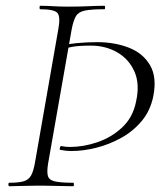

<svg xmlns="http://www.w3.org/2000/svg" viewBox="-20 -645 571 665"><path d="M12 0Q9 0 9 -6Q9 -12 12 -12Q44 -12 61.5 -17Q79 -22 87.5 -37Q96 -52 101 -81L182 -544Q190 -587 179 -600Q168 -613 119 -613Q117 -613 117 -619Q117 -625 119 -625Q139 -625 163.5 -623.5Q188 -622 216 -622Q255 -622 286.5 -623.5Q318 -625 342 -625Q344 -625 344 -619Q344 -613 342 -613Q297 -613 274.5 -608.5Q252 -604 243 -589Q234 -574 228 -542L147 -81Q142 -52 145.5 -37Q149 -22 169 -17Q189 -12 234 -12Q236 -12 236 -6Q236 0 234 0Q209 0 177.5 -1Q146 -2 109 -2Q82 -2 56.5 -1Q31 0 12 0ZM229 -122Q218 -122 208 -123Q198 -124 188 -126Q186 -127 187.5 -133.5Q189 -140 193 -139Q207 -136 222 -136Q269 -136 317.5 -152.5Q366 -169 403 -203.5Q440 -238 451 -292Q465 -354 445.5 -397.5Q426 -441 385.5 -464Q345 -487 295 -487Q252 -487 228.5 -482.5Q205 -478 186 -471L180 -483Q209 -492 244.5 -495.5Q280 -499 317 -499Q377 -499 426 -480Q475 -461 499.5 -419.5Q524 -378 511 -312Q501 -262 471 -226Q441 -190 399 -167Q357 -144 312.5 -133Q268 -122 229 -122Z"/></svg>

Font: Cormorant Garamond Light Light
Style: Italic
Weight: 300
Italic angle: -10°
Version: Version 4.001